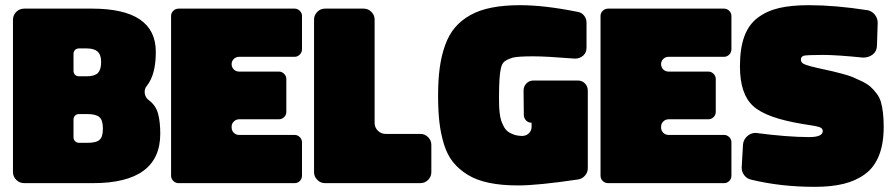

<svg xmlns="http://www.w3.org/2000/svg" viewBox="-20 -703 3422 737"><path d="M29.8 -43V-627Q29.8 -645 42.5 -657.5Q55.2 -669.9 73.2 -669.9H333Q578.1 -669.9 578.1 -503.9Q578.1 -416.5 543.9 -374Q533.7 -361.8 535.6 -345.2Q537.6 -328.6 550.8 -318.8Q578.1 -298.8 586.7 -266.8Q595.2 -234.9 595.2 -189.9Q595.2 0 336.9 0H73.2Q55.2 0 42.5 -12.5Q29.8 -24.9 29.8 -43ZM313 -517.1H283.2Q273.9 -517.1 268.1 -511.2Q262.2 -505.4 262.2 -496.1V-431.2Q262.2 -421.9 268.1 -416Q273.9 -410.2 283.2 -410.2H314Q343.3 -410.2 355.7 -422.9Q368.2 -435.5 368.2 -464.8Q368.2 -492.7 354.7 -504.9Q341.3 -517.1 313 -517.1ZM315.9 -265.1H283.2Q273.9 -265.1 268.1 -259.3Q262.2 -253.4 262.2 -244.1V-175.8Q262.2 -167 268.3 -160.9Q274.4 -154.8 283.2 -154.8H315.9Q350.6 -154.8 362.8 -167Q375 -177.7 375 -210Q375 -241.7 361.6 -253.4Q348.1 -265.1 315.9 -265.1Z M636.7 -28.8V-642.1Q636.7 -653.3 645.3 -661.6Q653.8 -669.9 666 -669.9H1110.8Q1122.1 -669.9 1130.6 -661.6Q1139.2 -653.3 1139.2 -642.1V-514.2Q1139.2 -502 1130.6 -493.4Q1122.1 -484.9 1110.8 -484.9H897.9Q885.7 -484.9 877.4 -476.6Q869.1 -468.3 869.1 -457Q869.1 -444.8 877.4 -436.5Q885.7 -428.2 897.9 -428.2H1050.8Q1062 -428.2 1070.6 -419.7Q1079.1 -411.1 1079.1 -399.9V-273.9Q1079.1 -261.7 1070.6 -253.4Q1062 -245.1 1050.8 -245.1H897.9Q886.2 -245.1 877.7 -236.8Q869.1 -228.5 869.1 -216.8V-213.9Q869.1 -201.7 877.4 -193.4Q885.7 -185.1 897.9 -185.1H1110.8Q1122.1 -185.1 1130.6 -176.8Q1139.2 -168.5 1139.2 -157.2V-28.8Q1139.2 -16.6 1130.9 -8.3Q1122.6 0 1110.8 0H666Q653.8 0 645.3 -8.3Q636.7 -16.6 636.7 -28.8Z M1593.8 0H1227.5Q1210.4 0 1198 -12.5Q1185.5 -24.9 1185.5 -42V-627.9Q1185.5 -645 1198 -657.5Q1210.4 -669.9 1227.5 -669.9H1376Q1393.1 -669.9 1405.5 -657.5Q1418 -645 1418 -627.9V-231Q1418 -213.9 1430.4 -201.4Q1442.9 -189 1460 -189H1593.8Q1610.8 -189 1623.3 -176.5Q1635.7 -164.1 1635.7 -147V-42Q1635.7 -24.9 1623.3 -12.5Q1610.8 0 1593.8 0Z M2236.3 -355V-57.1Q2236.3 -41.5 2225.8 -29.3Q2215.3 -17.1 2199.7 -14.2Q2044.9 8.8 1968.8 8.8Q1905.3 8.8 1857.2 -1.2Q1809.1 -11.2 1775.4 -32Q1741.7 -52.7 1719.2 -80.6Q1696.8 -108.4 1684.3 -148.9Q1671.9 -189.5 1666.7 -233.6Q1661.6 -277.8 1661.6 -335.9Q1661.6 -396.5 1668 -443.1Q1674.3 -489.7 1688.7 -529.8Q1703.1 -569.8 1726.8 -597.7Q1750.5 -625.5 1785.4 -645Q1820.3 -664.6 1867.7 -673.8Q1915 -683.1 1976.6 -683.1Q2068.8 -683.1 2193.4 -658.2L2199.7 -657.2Q2213.9 -653.8 2222.7 -642.3Q2231.4 -630.9 2231.4 -616.2V-520Q2231.4 -501 2218.5 -489.5Q2205.6 -478 2186.5 -478Q2076.7 -486.8 2027.3 -486.8Q1969.2 -486.8 1948.7 -481.9Q1926.8 -475.1 1916.5 -467Q1906.2 -459 1902.3 -439Q1895.5 -409.7 1895.5 -330.1Q1895.5 -311 1895.8 -299.6Q1896 -288.1 1897.9 -270.5Q1899.9 -252.9 1903.3 -241.9Q1906.7 -231 1913.3 -218.3Q1919.9 -205.6 1929.4 -198.2Q1939 -190.9 1953.4 -186Q1967.8 -181.2 1986.3 -181.2Q2001 -182.1 2010.7 -191.9Q2020.5 -201.7 2020.5 -215.8V-231.9Q2007.8 -231.9 1999.3 -240.7Q1990.7 -249.5 1990.7 -262.2L1989.7 -355Q1989.7 -371.6 2000.7 -382.8Q2011.7 -394 2028.3 -394H2197.8Q2214.4 -394 2225.3 -382.8Q2236.3 -371.6 2236.3 -355Z M2285.2 -28.8V-642.1Q2285.2 -653.3 2293.7 -661.6Q2302.2 -669.9 2314.5 -669.9H2759.3Q2770.5 -669.9 2779.1 -661.6Q2787.6 -653.3 2787.6 -642.1V-514.2Q2787.6 -502 2779.1 -493.4Q2770.5 -484.9 2759.3 -484.9H2546.4Q2534.2 -484.9 2525.9 -476.6Q2517.6 -468.3 2517.6 -457Q2517.6 -444.8 2525.9 -436.5Q2534.2 -428.2 2546.4 -428.2H2699.2Q2710.4 -428.2 2719 -419.7Q2727.5 -411.1 2727.5 -399.9V-273.9Q2727.5 -261.7 2719 -253.4Q2710.4 -245.1 2699.2 -245.1H2546.4Q2534.7 -245.1 2526.1 -236.8Q2517.6 -228.5 2517.6 -216.8V-213.9Q2517.6 -201.7 2525.9 -193.4Q2534.2 -185.1 2546.4 -185.1H2759.3Q2770.5 -185.1 2779.1 -176.8Q2787.6 -168.5 2787.6 -157.2V-28.8Q2787.6 -16.6 2779.3 -8.3Q2771 0 2759.3 0H2314.5Q2302.2 0 2293.7 -8.3Q2285.2 -16.6 2285.2 -28.8Z M3349.1 -615.2 3346.2 -527.8Q3345.7 -506.3 3330.3 -494.1Q3314.9 -481.9 3293 -481.9Q3191.4 -492.2 3139.2 -492.2Q3075.7 -492.2 3064 -488.8Q3054.2 -484.4 3054.2 -474.1Q3054.2 -462.9 3066.4 -457Q3081.5 -449.7 3141.1 -437Q3165.5 -431.6 3176.3 -429.2Q3187 -426.8 3212.6 -419.9Q3238.3 -413.1 3252 -407.5Q3265.6 -401.9 3286.6 -391.8Q3307.6 -381.8 3320.1 -371.1Q3332.5 -360.4 3344.2 -345Q3356 -329.6 3361.3 -312Q3372.1 -274.4 3372.1 -215.8Q3372.1 -151.4 3354 -106Q3335.9 -60.5 3300.5 -34.7Q3265.1 -8.8 3218 2.7Q3170.9 14.2 3107.4 14.2Q2976.6 14.2 2864.3 -13.2Q2847.2 -16.6 2836.7 -30.5Q2826.2 -44.4 2827.1 -62L2832 -147.9Q2833.5 -166.5 2847.7 -179.7Q2861.8 -192.9 2880.4 -192.9Q3002.4 -176.8 3086.4 -176.8Q3138.2 -176.8 3138.2 -200.2Q3138.2 -210.4 3126 -214.8Q3112.3 -219.7 3061 -227.1Q2920.9 -250 2871.1 -295.9Q2820.3 -341.8 2820.3 -448.2Q2820.3 -516.6 2836.9 -562.5Q2853.5 -608.4 2888.4 -634.8Q2923.3 -661.1 2970.2 -672.1Q3017.1 -683.1 3085 -683.1Q3185.5 -683.1 3308.1 -664.1H3309.1Q3326.2 -661.1 3337.6 -647.2Q3349.1 -633.3 3349.1 -615.2Z"/></svg>

Font: Don José
Style: Regular
Weight: 900
Designer: Cristian Tournier
Version: Version 1.000